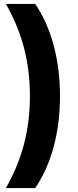

<svg xmlns="http://www.w3.org/2000/svg" viewBox="-20 -762 398 976"><path d="M10 194Q73 83 102.5 -31.5Q132 -146 132 -274Q132 -402 102.5 -516.5Q73 -631 10 -742H159Q220 -653 252.5 -532.5Q285 -412 285 -274Q285 -136 253 -16.5Q221 103 159 194Z"/></svg>

Font: Montserrat-Bold
Style: Bold
Weight: 700
Version: Version 7.200